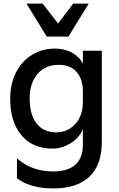

<svg xmlns="http://www.w3.org/2000/svg" viewBox="-20 -832 667 1075"><path d="M75 166V54Q156 128 279 128Q359 128 401.5 90.5Q444 53 444 -21V-108Q421 -57 373 -28.5Q325 0 275 0Q162 0 99.5 -75.5Q37 -151 37 -278Q37 -362 69.5 -426Q102 -490 159.5 -525Q217 -560 289 -560Q342 -560 383.5 -537Q425 -514 444 -475V-548H550V-37Q550 91 481 157Q412 223 278 223Q150 223 75 166ZM294 -91Q359 -91 401.5 -137.5Q444 -184 444 -263V-322Q444 -389 409 -429Q374 -469 310 -469Q233 -469 189.5 -417.5Q146 -366 146 -281Q146 -190 185 -140.5Q224 -91 294 -91ZM128 -812H219L305 -700L390 -812H477L363 -627H242Z"/></svg>

Font: Application Medium
Style: Regular
Weight: 500
Designer: Wei Huang
Foundry: Wei Huang
Version: Version 0.012